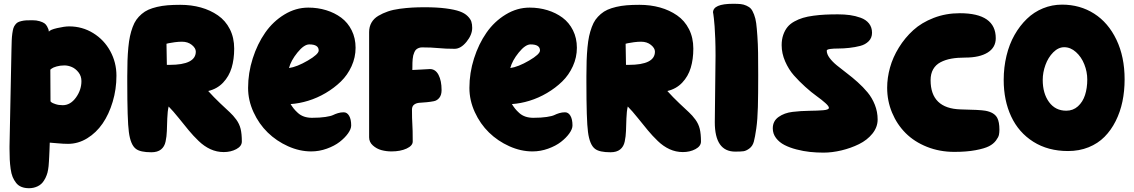

<svg xmlns="http://www.w3.org/2000/svg" viewBox="-20 -804 5931 1004"><path d="M341.8 -666Q410.2 -666 467.3 -630.9Q524.4 -595.7 556.6 -536.6Q588.9 -477.5 588.9 -408.2Q588.9 -337.4 569.3 -272Q549.8 -206.5 516.6 -158.2Q483.4 -109.9 436 -80.8Q388.7 -51.8 335.9 -51.8Q311 -51.8 281.2 -54.7Q251.5 -57.6 240.2 -58.1Q239.7 -42.5 238.8 -18.6Q237.8 5.4 237.3 15.1Q236.8 24.9 235.8 41.5Q234.9 58.1 234.1 64.5Q233.4 70.8 231.7 82Q230 93.3 228.3 98.6Q226.6 104 223.9 112.1Q221.2 120.1 217.8 126.5Q214.4 132.8 210 140.1Q197.8 160.2 176.8 170.2Q155.8 180.2 131.8 180.2Q109.4 180.2 92.3 173.3Q75.2 166.5 64.2 152.3Q53.2 138.2 46.1 121.3Q39.1 104.5 35.6 79.1Q32.2 53.7 31 30.5Q29.8 7.3 29.8 -24.9V-40L40 -545.9Q40.5 -574.2 41.3 -592.8Q42 -611.3 44.4 -628.7Q46.9 -646 49.8 -655.8Q52.7 -665.5 59.3 -674.3Q65.9 -683.1 72.8 -687Q79.6 -690.9 91.8 -693.8Q104 -696.8 116.7 -697.5Q129.4 -698.2 148.9 -698.2Q170.9 -698.2 187.5 -693.1Q204.1 -688 212.4 -682.1Q220.7 -676.3 226.3 -665.8Q231.9 -655.3 233.2 -650.9Q234.4 -646.5 235.8 -638.2Q240.7 -648.4 279.1 -657.2Q317.4 -666 341.8 -666ZM316.9 -461.9Q294.4 -461.9 275.9 -456.5Q257.3 -451.2 250 -445.3L243.2 -439.9L244.1 -273.9Q246.1 -271.5 250 -268.3Q253.9 -265.1 270.3 -259.5Q286.6 -253.9 308.1 -253.9Q348.1 -253.9 377 -293.7Q405.8 -333.5 405.8 -379.9Q405.8 -406.2 390.4 -425.8Q375 -445.3 355.5 -453.6Q335.9 -461.9 316.9 -461.9Z M922.9 -778.8Q980.5 -778.8 1030.3 -764.9Q1080.1 -751 1119.6 -723.6Q1159.2 -696.3 1181.9 -651.6Q1204.6 -606.9 1204.6 -549.8Q1204.6 -494.1 1191.2 -449.5Q1177.7 -404.8 1146.5 -371.8Q1115.2 -338.9 1068.8 -328.1Q1097.7 -295.9 1131.1 -264.2Q1164.6 -232.4 1181.9 -216.6Q1199.2 -200.7 1215.6 -178.5Q1231.9 -156.2 1238.3 -129.9Q1244.6 -103.5 1244.6 -64Q1244.6 -39.6 1215.8 -24.2Q1187 -8.8 1149.9 -8.8Q1113.3 -8.8 1080.3 -23.9Q1047.4 -39.1 1018.8 -66.7Q990.2 -94.2 967 -122.3Q943.8 -150.4 914.1 -187.5Q884.3 -224.6 861.8 -247.1Q856 -222.2 854.7 -184.6Q853.5 -147 852.5 -118.9Q851.6 -90.8 845.9 -64Q840.3 -37.1 822 -22.5Q803.7 -7.8 771.5 -7.8Q713.9 -7.8 690.9 -25.4Q662.6 -46.4 653.8 -113.8Q645.5 -174.3 645.5 -376Q645.5 -388.2 645.5 -405.8Q645.5 -451.7 646.7 -486.8Q647.9 -522 651.1 -555.9Q654.3 -589.8 659.7 -614.5Q665 -639.2 673.6 -662.4Q682.1 -685.5 693.4 -701.2Q704.6 -716.8 720.7 -730.7Q736.8 -744.6 756.1 -753.2Q775.4 -761.7 801 -767.8Q826.7 -773.9 856.2 -776.4Q885.7 -778.8 922.9 -778.8ZM931.6 -585.9Q914.6 -585.9 894.3 -583.3Q874 -580.6 862.3 -578.1L850.6 -575.2L852.5 -464.8H866.7Q1003.9 -464.8 1003.9 -534.2Q1003.9 -552.2 983.2 -569.1Q962.4 -585.9 931.6 -585.9Z M1499.5 -259.8Q1508.8 -245.1 1516.6 -235.4Q1524.4 -225.6 1538.1 -213.1Q1551.8 -200.7 1570.3 -194.3Q1588.9 -188 1611.3 -188Q1652.8 -188 1681.6 -192.4Q1710.4 -196.8 1721.7 -202.4Q1732.9 -208 1747.3 -212.4Q1761.7 -216.8 1777.3 -216.8Q1794.9 -216.8 1805.7 -198.5Q1816.4 -180.2 1816.4 -147.9Q1816.4 -129.4 1799.8 -106.2Q1783.2 -83 1756.1 -62Q1729 -41 1689 -26.6Q1648.9 -12.2 1607.4 -12.2Q1546.4 -12.2 1486.1 -39.3Q1425.8 -66.4 1379.9 -111.1Q1334 -155.8 1305.7 -217.5Q1277.3 -279.3 1277.3 -344.2Q1277.3 -422.4 1301.5 -498.3Q1325.7 -574.2 1366.7 -633.1Q1407.7 -691.9 1467 -728Q1526.4 -764.2 1592.3 -764.2Q1641.6 -764.2 1685.5 -750.7Q1729.5 -737.3 1764.2 -711.7Q1798.8 -686 1819.1 -645.3Q1839.4 -604.5 1839.4 -554.2Q1839.4 -503.9 1818.4 -457.8Q1797.4 -411.6 1762.5 -377.7Q1727.5 -343.8 1683.1 -317.6Q1638.7 -291.5 1591.6 -277.1Q1544.4 -262.7 1499.5 -259.8ZM1646.5 -540Q1646.5 -571.8 1597.2 -571.8Q1569.8 -571.8 1535.4 -529.3Q1501 -486.8 1491.2 -448.2Q1532.7 -454.1 1589.6 -487.3Q1646.5 -520.5 1646.5 -540Z M2200.2 -766.1Q2264.6 -766.1 2311.3 -760Q2357.9 -753.9 2384 -744.4Q2410.2 -734.9 2425.3 -719.7Q2440.4 -704.6 2444.8 -690.7Q2449.2 -676.8 2449.2 -658.2Q2449.2 -622.1 2419.4 -585.4Q2389.6 -548.8 2357.4 -548.8Q2309.1 -548.8 2272.5 -552.5Q2235.8 -556.2 2187 -556.2Q2176.8 -556.2 2168.7 -552.7Q2160.6 -549.3 2155.5 -544.4Q2150.4 -539.6 2146.5 -530.3Q2142.6 -521 2140.9 -514.2Q2139.2 -507.3 2137.9 -494.9Q2136.7 -482.4 2136.7 -475.6Q2136.7 -468.8 2136.5 -455.6Q2136.2 -442.4 2136.2 -438Q2147 -438 2183.1 -440.4Q2219.2 -442.9 2228 -442.9Q2257.3 -442.9 2273.2 -412.4Q2289.1 -381.8 2289.1 -333Q2289.1 -307.6 2277.6 -293Q2266.1 -278.3 2249 -274.9Q2231.9 -271.5 2211.7 -269.5Q2191.4 -267.6 2174.3 -266.6Q2157.2 -265.6 2145.8 -257.1Q2134.3 -248.5 2134.3 -231Q2134.3 -182.1 2136.2 -155Q2138.2 -127.9 2138.2 -64Q2138.2 -42 2106 -27.1Q2073.7 -12.2 2027.3 -12.2Q2000 -12.2 1974.6 -19Q1949.2 -25.9 1929.7 -43.5Q1910.2 -61 1910.2 -85.9V-636.2Q1910.2 -664.1 1922.6 -685.8Q1935.1 -707.5 1958.3 -721.2Q1981.4 -734.9 2008.3 -744.1Q2035.2 -753.4 2070.3 -758.1Q2105.5 -762.7 2135.3 -764.4Q2165 -766.1 2200.2 -766.1Z M2656.7 -259.8Q2666 -245.1 2673.8 -235.4Q2681.6 -225.6 2695.3 -213.1Q2709 -200.7 2727.5 -194.3Q2746.1 -188 2768.6 -188Q2810.1 -188 2838.9 -192.4Q2867.7 -196.8 2878.9 -202.4Q2890.1 -208 2904.5 -212.4Q2918.9 -216.8 2934.6 -216.8Q2952.1 -216.8 2962.9 -198.5Q2973.6 -180.2 2973.6 -147.9Q2973.6 -129.4 2957 -106.2Q2940.4 -83 2913.3 -62Q2886.2 -41 2846.2 -26.6Q2806.2 -12.2 2764.6 -12.2Q2703.6 -12.2 2643.3 -39.3Q2583 -66.4 2537.1 -111.1Q2491.2 -155.8 2462.9 -217.5Q2434.6 -279.3 2434.6 -344.2Q2434.6 -422.4 2458.7 -498.3Q2482.9 -574.2 2523.9 -633.1Q2564.9 -691.9 2624.3 -728Q2683.6 -764.2 2749.5 -764.2Q2798.8 -764.2 2842.8 -750.7Q2886.7 -737.3 2921.4 -711.7Q2956.1 -686 2976.3 -645.3Q2996.6 -604.5 2996.6 -554.2Q2996.6 -503.9 2975.6 -457.8Q2954.6 -411.6 2919.7 -377.7Q2884.8 -343.8 2840.3 -317.6Q2795.9 -291.5 2748.8 -277.1Q2701.7 -262.7 2656.7 -259.8ZM2803.7 -540Q2803.7 -571.8 2754.4 -571.8Q2727.1 -571.8 2692.6 -529.3Q2658.2 -486.8 2648.4 -448.2Q2689.9 -454.1 2746.8 -487.3Q2803.7 -520.5 2803.7 -540Z M3323.7 -778.8Q3381.3 -778.8 3431.2 -764.9Q3481 -751 3520.5 -723.6Q3560.1 -696.3 3582.8 -651.6Q3605.5 -606.9 3605.5 -549.8Q3605.5 -494.1 3592 -449.5Q3578.6 -404.8 3547.4 -371.8Q3516.1 -338.9 3469.7 -328.1Q3498.5 -295.9 3532 -264.2Q3565.4 -232.4 3582.8 -216.6Q3600.1 -200.7 3616.5 -178.5Q3632.8 -156.2 3639.2 -129.9Q3645.5 -103.5 3645.5 -64Q3645.5 -39.6 3616.7 -24.2Q3587.9 -8.8 3550.8 -8.8Q3514.2 -8.8 3481.2 -23.9Q3448.2 -39.1 3419.7 -66.7Q3391.1 -94.2 3367.9 -122.3Q3344.7 -150.4 3314.9 -187.5Q3285.2 -224.6 3262.7 -247.1Q3256.8 -222.2 3255.6 -184.6Q3254.4 -147 3253.4 -118.9Q3252.4 -90.8 3246.8 -64Q3241.2 -37.1 3222.9 -22.5Q3204.6 -7.8 3172.4 -7.8Q3114.7 -7.8 3091.8 -25.4Q3063.5 -46.4 3054.7 -113.8Q3046.4 -174.3 3046.4 -376Q3046.4 -388.2 3046.4 -405.8Q3046.4 -451.7 3047.6 -486.8Q3048.8 -522 3052 -555.9Q3055.2 -589.8 3060.5 -614.5Q3065.9 -639.2 3074.5 -662.4Q3083 -685.5 3094.2 -701.2Q3105.5 -716.8 3121.6 -730.7Q3137.7 -744.6 3157 -753.2Q3176.3 -761.7 3201.9 -767.8Q3227.5 -773.9 3257.1 -776.4Q3286.6 -778.8 3323.7 -778.8ZM3332.5 -585.9Q3315.4 -585.9 3295.2 -583.3Q3274.9 -580.6 3263.2 -578.1L3251.5 -575.2L3253.4 -464.8H3267.6Q3404.8 -464.8 3404.8 -534.2Q3404.8 -552.2 3384 -569.1Q3363.3 -585.9 3332.5 -585.9Z M3813.5 -784.2Q3837.9 -784.2 3853 -782.7Q3868.2 -781.2 3883.3 -774.4Q3898.4 -767.6 3906.7 -758.3Q3915 -749 3923.1 -728Q3931.2 -707 3934.3 -682.6Q3937.5 -658.2 3940.4 -616Q3943.4 -573.7 3944.1 -527.3Q3944.8 -481 3944.8 -411.1Q3944.8 -310.1 3943.1 -244.4Q3941.4 -178.7 3934.8 -132.6Q3928.2 -86.4 3921.9 -63.2Q3915.5 -40 3898.7 -27.6Q3881.8 -15.1 3867.9 -13.2Q3854 -11.2 3824.7 -11.2Q3717.8 -11.2 3717.8 -165Q3717.8 -186.5 3719.7 -334.2Q3721.7 -481.9 3721.7 -513.2Q3721.7 -561.5 3720.2 -601.8Q3718.8 -642.1 3716.8 -666.3Q3714.8 -690.4 3713.1 -706.8Q3711.4 -723.1 3710 -731L3708.5 -738.8Q3708.5 -784.2 3813.5 -784.2Z M4361.3 -729Q4395.5 -729 4424.1 -725.1Q4452.6 -721.2 4480.5 -711.2Q4508.3 -701.2 4524.2 -681.2Q4540 -661.1 4540 -632.8Q4540 -606 4522.5 -588.4Q4504.9 -570.8 4478.5 -564Q4452.1 -557.1 4421.6 -553.7Q4391.1 -550.3 4364.7 -550.3Q4338.4 -550.3 4320.8 -547.9Q4303.2 -545.4 4303.2 -539.1Q4303.2 -521 4317.9 -501.2Q4332.5 -481.4 4356 -462.2Q4379.4 -442.9 4408 -421.4Q4436.5 -399.9 4464.8 -374.5Q4493.2 -349.1 4516.6 -321Q4540 -293 4554.7 -256.1Q4569.3 -219.2 4569.3 -179.2Q4569.3 -139.2 4542 -105.2Q4514.6 -71.3 4471.9 -50.3Q4429.2 -29.3 4380.4 -17.6Q4331.5 -5.9 4286.1 -5.9Q4250.5 -5.9 4215.8 -9.5Q4181.2 -13.2 4145.3 -22.5Q4109.4 -31.7 4082.3 -45.7Q4055.2 -59.6 4038.1 -82Q4021 -104.5 4021 -132.8Q4021 -170.9 4051.3 -192.4Q4081.5 -213.9 4124.8 -219Q4168 -224.1 4210.9 -224.6Q4253.9 -225.1 4284.2 -227.5Q4314.5 -230 4314.5 -240.2Q4314.5 -248.5 4296.1 -265.1Q4277.8 -281.7 4250.5 -301.3Q4223.1 -320.8 4190.9 -349.9Q4158.7 -378.9 4131.3 -409.9Q4104 -440.9 4085.7 -482.9Q4067.4 -524.9 4067.4 -567.9Q4067.4 -597.7 4075.7 -621.6Q4084 -645.5 4097.7 -662.4Q4111.3 -679.2 4133.3 -691.4Q4155.3 -703.6 4179 -710.7Q4202.6 -717.8 4234.1 -721.9Q4265.6 -726.1 4294.9 -727.5Q4324.2 -729 4361.3 -729Z M5206.1 -126Q5206.1 -110.8 5203.6 -98.9Q5201.2 -86.9 5188 -69.1Q5174.8 -51.3 5151.4 -39.3Q5127.9 -27.3 5081.3 -18.6Q5034.7 -9.8 4970.2 -9.8Q4893.6 -9.8 4827.4 -36.1Q4761.2 -62.5 4715.8 -107.9Q4670.4 -153.3 4644.8 -214.8Q4619.1 -276.4 4619.1 -345.2Q4619.1 -397 4634 -450.7Q4648.9 -504.4 4680.4 -555.4Q4711.9 -606.4 4755.6 -646.2Q4799.3 -686 4862.5 -710.4Q4925.8 -734.9 4999 -734.9Q5187 -734.9 5187 -604Q5187 -555.7 5144.8 -529.3Q5102.5 -502.9 5026.9 -502.9Q4986.3 -502.9 4954.8 -497.3Q4923.3 -491.7 4898.2 -478.5Q4873 -465.3 4859.6 -441.7Q4846.2 -418 4846.2 -384.8Q4846.2 -236.3 5003.9 -231.9Q5104 -230 5131.8 -225.1Q5179.2 -216.8 5194.8 -187.5Q5206.1 -166 5206.1 -126Z M5533.7 -779.8Q5627.4 -779.8 5701.4 -732.7Q5775.4 -685.5 5818.1 -596.2Q5860.8 -506.8 5860.8 -389.2Q5860.8 -328.1 5849.4 -273.2Q5837.9 -218.3 5814 -170.7Q5790 -123 5755.6 -88.4Q5721.2 -53.7 5672.4 -33.9Q5623.5 -14.2 5564.9 -14.2Q5460.4 -14.2 5383.5 -62.7Q5306.6 -111.3 5267.6 -195.1Q5228.5 -278.8 5228.5 -386.2Q5228.5 -452.1 5243.2 -512.7Q5257.8 -573.2 5285.2 -621.3Q5312.5 -669.4 5349.6 -705.3Q5386.7 -741.2 5434.1 -760.5Q5481.4 -779.8 5533.7 -779.8ZM5544.9 -557.1Q5514.2 -557.1 5487.5 -530.3Q5460.9 -503.4 5446.8 -464.4Q5432.6 -425.3 5432.6 -386.2Q5432.6 -315.4 5465.6 -270.3Q5498.5 -225.1 5555.7 -225.1Q5591.3 -225.1 5616.7 -248Q5642.1 -271 5653.8 -307.1Q5665.5 -343.3 5665.5 -388.2Q5665.5 -428.7 5650.1 -467.5Q5634.8 -506.3 5606.4 -531.7Q5578.1 -557.1 5544.9 -557.1Z"/></svg>

Font: Blue Custard
Style: Regular
Weight: 400
Version: Version 01.01